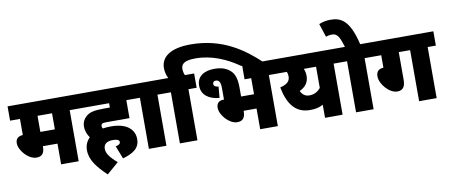

<svg xmlns="http://www.w3.org/2000/svg" viewBox="-85 -1263 4221 1799"><g transform="rotate(-10 2025.5 -363.5)"><path d="M567 -486H645V-622H0V-486H94V-333C39 -329 25 -299 25 -266C25 -198 108 -102 185 -102C236 -102 261 -130 261 -191V-197H400V0H567ZM399 -486V-333H261V-486Z M933 -77 981 46C1085 16 1143 -25 1143 -110C1143 -194 1080 -269 921 -269C894 -269 868 -267 843 -263C838 -271 835 -279 835 -287C835 -296 838 -302 843 -306C850 -313 861 -315 883 -315H1106V-486H1184V-622H631V-486H942V-445H887C786 -445 749 -433 715 -405C691 -384 672 -353 672 -311C672 -265 689 -231 709 -203C679 -174 661 -136 661 -88C661 6 722 81 814 169L926 72C854 10 828 -30 828 -73C828 -116 859 -140 915 -140C961 -140 978 -129 978 -110C978 -94 965 -84 933 -77Z M1402 -486H1480V-622H1171V-486H1235V0H1402Z M1530 -486V0H1697V-486H1775V-622H1687C1679 -640 1674 -660 1674 -682C1674 -731 1707 -759 1811 -759C1963 -759 2102 -699 2222 -615H2432C2288 -750 2093 -896 1789 -896C1597 -896 1505 -827 1505 -720C1505 -681 1515 -650 1529 -622H1466V-486Z M1968 -632C1874 -632 1801 -592 1801 -501C1801 -409 1874 -363 1970 -355L1979 -461C1947 -465 1934 -475 1934 -495C1934 -511 1945 -521 1962 -521C1974 -521 1985 -517 1991 -510C2003 -498 2008 -479 2008 -442V-333C1951 -333 1936 -301 1936 -266C1936 -198 2019 -102 2095 -102C2146 -102 2171 -130 2171 -191V-197H2294V0H2462V-486H2540V-622H2231V-486H2294V-333H2171V-419C2171 -510 2150 -555 2117 -584C2080 -616 2034 -632 1968 -632Z M3156 -622H2526V-486H2633C2639 -473 2642 -458 2642 -444C2642 -396 2616 -370 2547 -353C2577 -197 2645 -96 2785 -96C2834 -96 2870 -102 2911 -124V0H3078V-486H3156ZM2721 -289C2774 -313 2809 -353 2809 -418C2809 -444 2803 -466 2795 -486H2911V-284C2881 -248 2846 -232 2802 -232C2762 -232 2735 -256 2721 -289Z M3373 -486H3451V-622H3355C3299 -862 3215 -896 3119 -896C3079 -896 3042 -888 3010 -874L3052 -746C3068 -753 3090 -757 3111 -757C3161 -757 3181 -717 3210 -622H3142V-486H3206V0H3373Z M3698 -486H3806V0H3973V-486H4051V-622H3437V-486H3531V-368C3477 -364 3462 -335 3462 -295C3462 -224 3545 -125 3622 -125C3673 -125 3698 -155 3698 -222Z"/></g></svg>

Font: Noto Sans Devanagari UI SemiCondensed Black
Style: Regular
Weight: 900
Width: 4
Designer: Jelle Bosma - Monotype Design Team
Foundry: Monotype Imaging Inc.
Version: Version 2.004